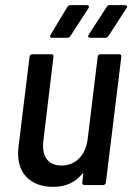

<svg xmlns="http://www.w3.org/2000/svg" viewBox="-20 -720 514 747"><path d="M318 -700H255C250 -700 245 -698 242 -693L177 -585C173 -578 175 -573 182 -573H241C246 -573 251 -575 254 -580L324 -688C329 -695 325 -700 318 -700ZM466 -700H407C402 -700 397 -698 395 -693L325 -585C320 -578 324 -573 331 -573H389C394 -573 399 -575 402 -580L472 -688C477 -695 473 -700 466 -700ZM321 -178C313 -116 274 -76 220 -76C166 -76 141 -112 149 -175L188 -499C189 -505 186 -509 180 -509H106C100 -509 96 -505 95 -499L52 -149C39 -42 104 7 186 7C234 7 272 -9 300 -44C303 -47 304 -45 304 -42L300 -10C299 -4 303 0 308 0H381C387 0 391 -4 392 -10L452 -499C453 -505 450 -509 444 -509H371C365 -509 361 -505 360 -499Z"/></svg>

Font: Barlow Semi Condensed Medium
Style: Italic
Weight: 500
Width: 4
Italic angle: -7°
Designer: Jeremy Tribby
Foundry: Tribby Type
Version: Version 1.422;hotconv 1.0.109;makeotfexe 2.5.65596